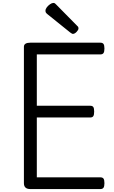

<svg xmlns="http://www.w3.org/2000/svg" viewBox="-20 -1289 776 1309"><path d="M187 0Q165 0 154 -10Q143 -20 143 -40V-970Q143 -984 154 -991Q165 -998 187 -998H664Q679 -998 685.5 -989.5Q692 -981 692 -958Q692 -936 685.5 -927Q679 -918 664 -918H231V-568H595Q610 -568 616 -559.5Q622 -551 622 -528Q622 -506 616 -497Q610 -488 595 -488H231V-80H664Q679 -80 685.5 -71.5Q692 -63 692 -40Q692 -18 685.5 -9Q679 0 664 0ZM477 -1058Q473 -1058 468.5 -1061Q464 -1064 458 -1068L305 -1191Q295 -1199 292.5 -1204Q290 -1209 290 -1216Q290 -1227 299 -1239Q308 -1251 321 -1260Q334 -1269 344 -1269Q350 -1269 354.5 -1266Q359 -1263 363 -1258L506 -1113Q513 -1107 514 -1103Q515 -1099 515 -1095Q515 -1085 502 -1071.5Q489 -1058 477 -1058Z"/></svg>

Font: Playwrite PE
Style: Regular
Weight: 400
Designer: Veronika Burian, José Scaglione
Foundry: TypeTogether
Version: Version 1.002